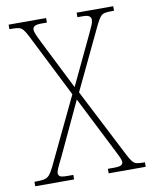

<svg xmlns="http://www.w3.org/2000/svg" viewBox="-81 -775 666 837"><g transform="rotate(-10 251.5 -357.0)"><path d="M7 0V-20H16Q39 -20 51.5 -23Q64 -26 73 -36Q82 -46 93 -68L236 -367L95 -647Q84 -669 75.5 -679Q67 -689 55.5 -691.5Q44 -694 24 -694H15V-714H181V-694H157Q134 -694 126 -688.5Q118 -683 118 -673Q118 -666 123.5 -652.5Q129 -639 141 -615L251 -396L355 -615Q366 -638 371 -650.5Q376 -663 376 -673Q376 -682 368.5 -688Q361 -694 340 -694H316V-714H478V-694H468Q448 -694 436.5 -691.5Q425 -689 417 -679Q409 -669 398 -647L266 -370L421 -68Q432 -46 440.5 -35.5Q449 -25 460 -22.5Q471 -20 489 -20H496V0H332V-20H359Q385 -20 392 -25.5Q399 -31 399 -39Q399 -46 393 -59.5Q387 -73 371 -104L251 -341L143 -110Q125 -74 119 -60Q113 -46 113 -40Q113 -30 120 -25Q127 -20 153 -20H179V0Z"/></g></svg>

Font: Noto Serif Condensed Thin
Style: Regular
Weight: 100
Width: 3
Designer: Monotype Design Team
Foundry: Monotype Imaging Inc.
Version: Version 2.013; ttfautohint (v1.8.4.7-5d5b)